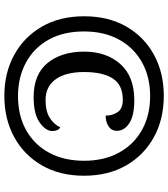

<svg xmlns="http://www.w3.org/2000/svg" viewBox="35 -800 775 885"><g transform="rotate(90 422.5 -357.5)"><path d="M422 10Q316 10 233 -35.5Q150 -81 102.5 -163.5Q55 -246 55 -358Q55 -469 102 -551.5Q149 -634 232 -679.5Q315 -725 422 -725Q529 -725 612 -679.5Q695 -634 742.5 -551.5Q790 -469 790 -357Q790 -246 742.5 -163.5Q695 -81 612 -35.5Q529 10 422 10ZM423 -53Q513 -53 580 -90.5Q647 -128 684 -196.5Q721 -265 721 -358Q721 -451 683 -519.5Q645 -588 578 -625Q511 -662 423 -662Q335 -662 268 -625Q201 -588 163 -519.5Q125 -451 125 -357Q125 -261 163.5 -193Q202 -125 269.5 -89Q337 -53 423 -53ZM428 -125Q323 -125 270.5 -189Q218 -253 218 -358Q218 -460 275 -524.5Q332 -589 442 -589Q513 -589 548 -566Q583 -543 583 -509Q583 -484 562.5 -470.5Q542 -457 513 -457Q513 -488 497 -512Q481 -536 440 -536Q371 -536 341.5 -489.5Q312 -443 312 -358Q312 -273 345.5 -226.5Q379 -180 441 -180Q493 -180 523.5 -199.5Q554 -219 567 -248Q584 -238 584 -211Q584 -181 545 -153Q506 -125 428 -125Z"/></g></svg>

Font: Noto Serif ExtraBold
Style: Regular
Weight: 800
Designer: Monotype Design Team
Foundry: Monotype Imaging Inc.
Version: Version 2.014